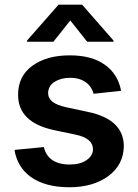

<svg xmlns="http://www.w3.org/2000/svg" viewBox="-20 -789 589 820"><path d="M275.9 10.7Q223 10.7 182.2 -0.7Q141.3 -12.1 112 -33Q82.7 -54 65.2 -83.3Q47.6 -112.6 41.9 -148.8L167.3 -160.9Q176.5 -122.5 205.1 -104.4Q233.7 -86.3 275.6 -86.3Q323.5 -86.3 350.1 -105.5Q377.1 -124.6 377.1 -151.6Q377.1 -198.2 303.6 -213.8L210.6 -233.3Q57.2 -266.3 57.2 -383.9Q57.2 -464.1 118.3 -508.2Q179.7 -552.6 277.7 -552.6Q372.2 -552.6 427.9 -512.4Q483.7 -472.7 497.2 -401.3L380 -388.5Q376.1 -402.3 368.4 -414.6Q360.8 -426.8 348.4 -436.3Q335.9 -445.7 318.9 -451.2Q301.8 -456.7 279.5 -456.7Q241.1 -456.7 213.8 -440Q187.1 -423.7 185.4 -392.8Q185.4 -369.3 204 -354.6Q222.7 -339.8 262.4 -331L355.5 -311.1Q508.9 -279.1 508.9 -163.4Q506.7 -84.2 442.5 -36.9Q377.8 10.7 275.9 10.7ZM464.8 -610.8H352.3L280.2 -701.7L208.1 -610.8H95.5V-615.8L230.1 -769.2H330.6L464.8 -615.8Z"/></svg>

Font: Linik Sans SemiBold
Style: Regular
Weight: 600
Designer: Fonts by Rasmus Andersson / Changes by Cristiano Sobral with parts from Marc Monis
Foundry: rsms
Version: Version 3.020; ttfautohint (v1.6)